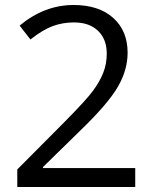

<svg xmlns="http://www.w3.org/2000/svg" viewBox="-20 -744 612 764"><path d="M518.1 0H48.8V-69.8L236.8 -258.8Q322.8 -345.7 350.1 -382.8Q377.4 -419.9 391.1 -455.1Q404.8 -490.2 404.8 -530.8Q404.8 -587.9 370.1 -621.3Q335.4 -654.8 273.9 -654.8Q229.5 -654.8 189.7 -640.1Q149.9 -625.5 101.1 -586.9L58.1 -642.1Q156.7 -724.1 272.9 -724.1Q373.5 -724.1 430.7 -672.6Q487.8 -621.1 487.8 -534.2Q487.8 -466.3 449.7 -399.9Q411.6 -333.5 307.1 -231.9L150.9 -79.1V-75.2H518.1Z"/></svg>

Font: HunimalSansv1.5
Style: Regular
Weight: 400
Foundry: Ascender Corporation
Version: Version 1.10